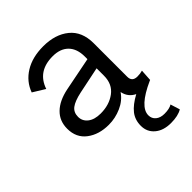

<svg xmlns="http://www.w3.org/2000/svg" viewBox="-206 -630 979 979"><g transform="rotate(-45 283.0 -141.0)"><path d="M466 171Q502 171 521 159L537 210Q508 228 456 228Q402 228 369.5 200.5Q337 173 337 129Q337 86 361 55.5Q385 25 435 -2Q395 -21 386 -66Q361 -29 317 -9.5Q273 10 226 10Q155 10 108 -25.5Q61 -61 61 -126Q61 -182 98 -218Q135 -254 203 -268L385 -304V-323Q385 -379 355 -409.5Q325 -440 270 -440Q161 -440 129 -345L64 -385Q85 -443 139 -476.5Q193 -510 272 -510Q358 -510 411.5 -466.5Q465 -423 465 -339V-97Q465 -61 503 -61Q522 -61 540 -66L536 -3Q532 -1 531 -1Q402 57 402 118Q402 142 419.5 156.5Q437 171 466 171ZM237 -60Q299 -60 342 -92Q385 -124 385 -185V-238L240 -208Q189 -197 166 -179.5Q143 -162 143 -130Q143 -99 168 -79.5Q193 -60 237 -60Z"/></g></svg>

Font: Elaine Sans
Style: Regular
Weight: 400
Designer: Wei Huang
Foundry: Wei Huang
Version: Version 2.001;December 24, 2019;FontCreator 12.0.0.2547 64-b